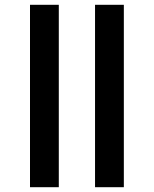

<svg xmlns="http://www.w3.org/2000/svg" viewBox="-20 -780 640 800"><path d="M105 0V-760H225V0ZM376 0V-760H496V0Z"/></svg>

Font: Noto Sans Mono ExtraBold
Style: Regular
Weight: 800
Designer: Monotype Design Team
Foundry: Monotype Imaging Inc.
Version: Version 2.014